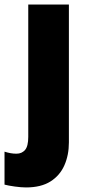

<svg xmlns="http://www.w3.org/2000/svg" viewBox="-64 -573 379 833"><path d="M48.8 240.2Q28.3 240.2 0.2 236.3Q-27.8 232.4 -44.4 228V85Q-30.3 89.4 -18.1 91.6Q-5.9 93.8 7.3 93.8Q30.8 93.8 44.7 77.6Q58.6 61.5 58.6 21V-553.2H234.9V44.9Q234.9 100.1 215.3 144.3Q195.8 188.5 154.8 214.4Q113.8 240.2 48.8 240.2Z"/></svg>

Font: Open Sans SemiCondensed ExtraBold
Style: Regular
Weight: 800
Width: 4
Designer: Monotype Design Team
Foundry: Monotype Imaging Inc.
Version: Version 3.000